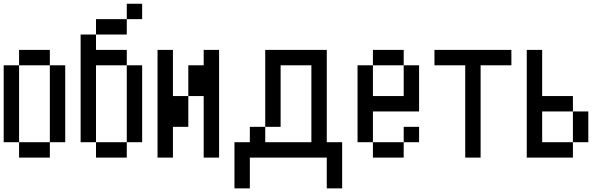

<svg xmlns="http://www.w3.org/2000/svg" viewBox="-20 -937 3290 1040"><path d="M0 -166.7V-583.3H83.3V-166.7ZM333.3 -166.7H250V-583.3H333.3ZM83.3 -166.7H250V-83.3H83.3ZM83.3 -583.3V-666.7H250V-583.3Z M416.7 -166.7V-750H500V-666.7H666.7V-583.3H500V-166.7ZM500 -166.7H666.7V-83.3H500ZM500 -750V-833.3H666.7V-750ZM666.7 -916.7H750V-833.3H666.7ZM666.7 -166.7V-583.3H750V-166.7Z M833.3 -83.3V-666.7H916.7V-416.7H1000V-250H916.7V-83.3ZM1000 -416.7V-583.3H1083.3V-666.7H1166.7V-83.3H1083.3V-416.7Z M1250 -166.7H1333.3V-250H1416.7V-166.7H1666.7V-583.3H1500V-250H1416.7V-666.7H1750V-166.7H1833.3V83.3H1750V-83.3H1333.3V83.3H1250Z M1916.7 -166.7V-583.3H2000V-416.7H2166.7V-583.3H2250V-333.3H2000V-166.7ZM2000 -166.7H2166.7V-83.3H2000ZM2000 -583.3V-666.7H2166.7V-583.3ZM2166.7 -166.7V-250H2250V-166.7Z M2333.3 -583.3V-666.7H2750V-583.3H2583.3V-83.3H2500V-583.3Z M2833.3 -83.3V-666.7H2916.7V-416.7H3083.3V-333.3H2916.7V-166.7H3083.3V-83.3ZM3166.7 -166.7H3083.3V-333.3H3166.7Z"/></svg>

Font: Galmuri11 Condensed
Style: Regular
Weight: 400
Width: 3
Designer: Lee Minseo (quiple)
Version: Version 2.399;hotconv 1.1.1;makeotfexe 2.6.0 DEVELOPMENT